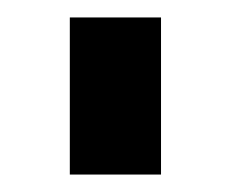

<svg xmlns="http://www.w3.org/2000/svg" viewBox="-20 -740 284 220"><path d="M60 -540V-720H164.5V-540Z"/></svg>

Font: Manrope ExtraLight SemiBold
Style: Regular
Weight: 600
Version: Version 4.504